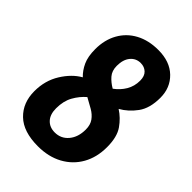

<svg xmlns="http://www.w3.org/2000/svg" viewBox="-212 -797 894 894"><g transform="rotate(45 235.0 -350.0)"><path d="M209 7Q113 7 64.5 -40Q16 -87 16 -163Q16 -233 50 -287.5Q84 -342 130 -368Q107 -390 92.5 -421.5Q78 -453 78 -502Q78 -563 104 -609.5Q130 -656 177.5 -681.5Q225 -707 289 -707Q365 -707 409 -664.5Q453 -622 453 -556Q453 -487 423 -446Q393 -405 352 -382Q388 -359 414 -322Q440 -285 440 -218Q440 -151 411.5 -100.5Q383 -50 331 -21.5Q279 7 209 7ZM204 -518Q204 -485 222 -464.5Q240 -444 266 -429Q295 -450 312.5 -479.5Q330 -509 330 -546Q330 -576 314 -591Q298 -606 274 -606Q243 -606 223.5 -582.5Q204 -559 204 -518ZM144 -178Q144 -138 164.5 -116Q185 -94 219 -94Q260 -94 286 -125Q312 -156 312 -206Q312 -237 297.5 -257Q283 -277 259.5 -290.5Q236 -304 210 -318Q182 -294 163 -260Q144 -226 144 -178Z"/></g></svg>

Font: Asap Condensed Condensed SemiBold
Style: Italic
Weight: 600
Width: 3
Italic angle: -6°
Designer: Pablo Cosgaya
Foundry: Omnibus-Type
Version: Version 3.001; ttfautohint (v1.8.4.7-5d5b)